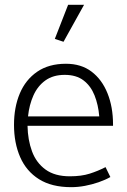

<svg xmlns="http://www.w3.org/2000/svg" viewBox="-20 -762 526 795"><path d="M448 -241V-247Q448 -319 425 -376Q402 -433 359 -465.5Q316 -498 253 -498Q182 -498 134 -465Q86 -432 62 -375Q38 -318 38 -245Q38 -170 63.5 -111.5Q89 -53 141.5 -20Q194 13 275 13Q303 13 332 7.5Q361 2 388.5 -7.5Q416 -17 437 -29L417 -70Q386 -54 351.5 -43Q317 -32 269 -32Q207 -32 168.5 -60Q130 -88 112.5 -135.5Q95 -183 94 -241ZM96 -280Q101 -328 118.5 -367Q136 -406 168 -429Q200 -452 248 -452Q296 -452 326 -429Q356 -406 371.5 -367Q387 -328 391 -280ZM243 -589 328 -742H262L207 -601Z"/></svg>

Font: Catamaran ExtraLight
Style: Regular
Weight: 250
Designer: Pria Ravichandran
Version: Version 2.000